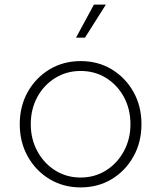

<svg xmlns="http://www.w3.org/2000/svg" viewBox="-20 -804 702 836"><path d="M331 12Q407 12 466.5 -24Q526 -60 561 -122.5Q596 -185 596 -263Q596 -342 561 -404Q526 -466 466.5 -502Q407 -538 331 -538Q256 -538 196 -502Q136 -466 101 -404Q66 -342 66 -263Q66 -185 101 -122.5Q136 -60 196 -24Q256 12 331 12ZM331 -31Q270 -31 221 -61.5Q172 -92 143 -145Q114 -198 114 -263Q114 -329 142.5 -381.5Q171 -434 220.5 -464.5Q270 -495 331 -495Q393 -495 442 -464.5Q491 -434 519.5 -381.5Q548 -329 548 -263Q548 -198 519 -145Q490 -92 441 -61.5Q392 -31 331 -31ZM311 -640H350L441 -784H389Z"/></svg>

Font: Plus Jakarta Sans ExtraLight
Style: Regular
Weight: 200
Designer: Gumpita Rahayu
Foundry: Tokotype
Version: Version 2.004; ttfautohint (v1.8.3)